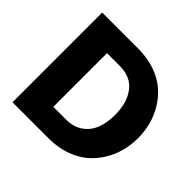

<svg xmlns="http://www.w3.org/2000/svg" viewBox="-171 -884 1064 1064"><g transform="rotate(45 361.0 -351.5)"><path d="M58.1 0V-703.1H340.8Q411.1 -703.1 470 -682.9Q528.8 -662.6 569.1 -628.4Q609.4 -594.2 637.2 -548.8Q665 -503.4 678 -453.4Q690.9 -403.3 690.9 -351.1Q690.9 -298.8 678 -249.3Q665 -199.7 637.2 -154.3Q609.4 -108.9 569.1 -74.7Q528.8 -40.5 470 -20.3Q411.1 0 340.8 0ZM235.8 -563V-142.1H335Q394 -142.1 434.1 -170.4Q474.1 -198.7 491.9 -244.9Q509.8 -291 509.8 -352.1Q509.8 -446.8 466.1 -504.9Q422.4 -563 335 -563Z"/></g></svg>

Font: LT Superior Black
Style: Regular
Weight: 900
Designer: Daniel Lyons
Foundry: LyonsType
Version: Version 2.005